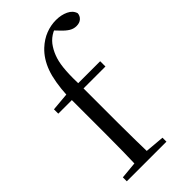

<svg xmlns="http://www.w3.org/2000/svg" viewBox="-250 -886 955 955"><g transform="rotate(-45 227.5 -408.0)"><path d="M36.2 0V-27.8L152.1 -38.6H192L315 -27.8V0ZM124.7 0Q126.7 -56.6 127.6 -114.3Q128.5 -171.9 128.5 -228.5V-478.9H33.1V-509.4L158.4 -520.4L127.7 -504.6L127.9 -510.5Q133 -606.3 154.3 -664.5Q175.7 -722.8 215.6 -760.1Q247.2 -789.4 282.3 -802.9Q317.4 -816.5 354.1 -816.5Q390.5 -816.5 418.8 -803.1Q447.1 -789.8 454.7 -763.8Q453.7 -746.4 440.7 -734.5Q427.8 -722.6 405.4 -722.6Q385.9 -722.6 368.4 -733.2Q350.9 -743.8 330.2 -766.1L303 -794.5V-803.5H344.3V-794.7Q315.8 -792.3 290.7 -775.6Q265.6 -759 250 -733.9Q233.8 -709.1 224.1 -678.1Q214.4 -647.1 211.5 -602.5Q208.5 -557.9 210.7 -492.6V-228.5Q210.7 -171.9 211.7 -114.3Q212.7 -56.6 213.9 0ZM170.2 -478.9V-516H364.8V-478.9Z"/></g></svg>

Font: Noto Serif SC ExtraLight
Style: Regular
Weight: 200
Designer: Ryoko NISHIZUKA 西塚涼子 (kana & ideographs); Frank Grießhammer (Latin, Greek & Cyrillic); Wenlong ZHANG 张文龙 (bopomofo); San
Foundry: Adobe
Version: Version 2.002-H1;hotconv 1.1.0;makeotfexe 2.6.0